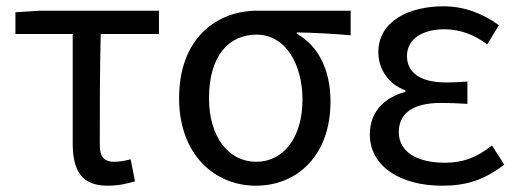

<svg xmlns="http://www.w3.org/2000/svg" viewBox="-20 -577 1645 610"><path d="M322 13C356 13 387 6 409 -1L395 -71C377 -66 360 -63 342 -63C312 -63 297 -78 297 -116C297 -226 297 -346 300 -469H485V-543H107L29 -538V-469H211V-122C211 -34 240 13 322 13Z M793 13C926 13 1030 -85 1030 -254C1030 -357 990 -432 923 -470V-474C983 -473 1033 -470 1094 -465V-543H797C669 -543 549 -456 549 -265C549 -86 662 13 793 13ZM794 -63C707 -63 644 -141 644 -265C644 -402 709 -467 795 -467C889 -467 941 -370 941 -261C941 -139 880 -63 794 -63Z M1385 13C1460 13 1517 -4 1582 -54L1543 -115C1492 -74 1447 -60 1394 -60C1301 -60 1247 -97 1247 -157C1247 -217 1292 -250 1381 -250C1408 -250 1434 -249 1465 -247V-318C1439 -316 1419 -315 1398 -315C1310 -315 1273 -350 1273 -399C1273 -455 1325 -484 1392 -484C1442 -484 1486 -467 1528 -436L1565 -497C1514 -534 1455 -557 1389 -557C1278 -557 1182 -509 1182 -411C1182 -360 1212 -310 1268 -290V-285C1207 -269 1155 -227 1155 -150C1155 -49 1251 13 1385 13Z"/></svg>

Font: Noto Sans Mono CJK SC Regular
Style: Regular
Weight: 400
Designer: Ryoko NISHIZUKA (kana & ideographs); Paul D. Hunt (Latin, Greek & Cyrillic); Wenlong ZHANG (bopomofo); Sandoll Communica
Foundry: Adobe Systems Incorporated
Version: Version 1.005;PS 1.005;hotconv 1.0.96;makeotf.lib2.5.65012